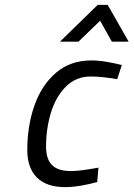

<svg xmlns="http://www.w3.org/2000/svg" viewBox="-20 -758 548 788"><path d="M92 -142Q92 -242 121.5 -325.5Q151 -409 210 -459.5Q269 -510 355 -510Q384 -510 419 -504Q454 -498 480 -491L461 -433Q399 -444 352 -444Q292 -444 250.5 -402.5Q209 -361 189 -295.5Q169 -230 169 -156Q169 -106 193 -81Q217 -56 272 -56Q309 -56 384 -70L379 -11Q352 -3 315 3.5Q278 10 247 10Q171 10 131.5 -29.5Q92 -69 92 -142ZM381 -738H422L508 -587H439L391 -673L302 -587H226Z"/></svg>

Font: Cairo
Style: Italic
Weight: 400
Italic angle: -13°
Designer: Mohamed Gaber, Accademia di Belle Arti di Urbino and others
Foundry: Kief Type Foundry, Accademia di Belle Arti di Urbino and others
Version: Version 3.011